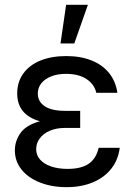

<svg xmlns="http://www.w3.org/2000/svg" viewBox="-20 -771 556 801"><path d="M146.5 -265.1Q51.8 -292 51.8 -380.9Q51.8 -429.2 77.4 -464.6Q103 -500 149.2 -518.6Q195.3 -537.1 255.9 -537.1Q316.4 -537.1 362.1 -518.8Q407.7 -500.5 435.3 -466.1Q462.9 -431.6 469.7 -383.8H381.8Q373.5 -419.9 340.6 -441.4Q307.6 -462.9 255.9 -462.9Q220.2 -462.9 193.6 -452.4Q167 -441.9 152.3 -423.3Q137.7 -404.8 137.7 -380.9Q137.7 -347.2 166.5 -327.9Q195.3 -308.6 251 -308.6H314.5V-237.3H251Q215.3 -237.3 188 -225.6Q160.6 -213.9 145.8 -193.6Q130.9 -173.3 130.9 -148.4Q130.9 -124 147 -105.5Q163.1 -86.9 192.9 -76.7Q222.7 -66.4 261.7 -66.4Q318.8 -66.4 350.1 -87.9Q381.3 -109.4 391.6 -154.3H479.5Q473.6 -105 444.8 -67.9Q416 -30.8 367.9 -10.5Q319.8 9.8 257.8 9.8Q196.3 9.8 147 -9.5Q97.7 -28.8 69.8 -63.7Q42 -98.6 42 -143.6Q42 -183.1 65.7 -216.3Q89.4 -249.5 146.5 -265.1ZM255.9 -751H346.7L290 -589.8H232.4Z"/></svg>

Font: Pretendard GOV
Style: Regular
Weight: 400
Designer: Base glyphs from Inter by Rasmus Andersson; Hangeul glyphs from Noto Sans CJK(Source Han Sans) by Jang Soo-young and Kan
Foundry: Kil Hyung-jin
Version: Version 1.309